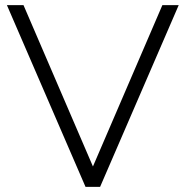

<svg xmlns="http://www.w3.org/2000/svg" viewBox="-20 -732 727 752"><path d="M616 -712H680L372 0H315L7 -712H72L344 -80Z"/></svg>

Font: Muli Light
Style: Regular
Weight: 300
Designer: Vernon Adams
Foundry: Vernon Adams
Version: Version 2.100